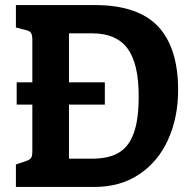

<svg xmlns="http://www.w3.org/2000/svg" viewBox="-20 -740 774 760"><path d="M685 -384Q685 -275 645.5 -187.5Q606 -100 531 -50Q456 0 354 0H43V-89L79 -101Q97 -107 102.5 -114Q108 -121 108 -141V-326H46V-414H108V-582Q108 -602 102.5 -610Q97 -618 79 -622L43 -631V-720H354Q526 -720 605.5 -635.5Q685 -551 685 -384ZM529 -359Q529 -489 484.5 -548.5Q440 -608 346 -608H253V-414H395V-326H253V-112H346Q410 -112 450 -135.5Q490 -159 509.5 -213Q529 -267 529 -359Z"/></svg>

Font: Enriqueta
Style: Bold
Weight: 700
Designer: Viviana Monsalve, Gustavo Ibarra
Foundry: 72Puntos
Version: Version 2.000